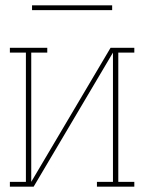

<svg xmlns="http://www.w3.org/2000/svg" viewBox="-20 -699 540 719"><path d="M17 0V-18H77V-502H17V-520H157V-502H97V-18L394 -520H483V-502H423V-18H483V0H343V-18H403V-502L106 0ZM100 -661V-679H400V-661Z"/></svg>

Font: Iosevka Curly Slab Thin
Style: Regular
Weight: 100
Monospace: yes
Designer: Belleve Invis
Foundry: Belleve Invis
Version: Version 22.1.2; ttfautohint (v1.8.4)